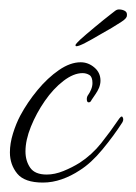

<svg xmlns="http://www.w3.org/2000/svg" viewBox="-20 -372 289 407"><path d="M71 15Q32 15 16.5 -4Q1 -23 1 -49Q1 -68 7.5 -89Q14 -110 23 -127Q38 -155 59.5 -181Q81 -207 105 -223.5Q129 -240 151 -240Q167 -240 180 -229Q193 -218 193 -201Q193 -194 190 -186Q187 -179 182.5 -172.5Q178 -166 174 -160Q172 -155 168 -155Q164 -155 164 -162Q164 -167 167 -171Q170 -175 173 -182Q176 -189 176 -196Q176 -209 169.5 -213Q163 -217 155 -217Q136 -217 114.5 -200.5Q93 -184 75 -158Q57 -132 45.5 -103.5Q34 -75 34 -51Q34 -31 44 -16.5Q54 -2 79 -2Q96 -2 114.5 -9.5Q133 -17 149 -27Q175 -44 194.5 -68.5Q214 -93 233 -121Q236 -125 238 -125Q240 -125 241 -121Q242 -117 239 -112Q221 -84 197 -55Q173 -26 149 -11Q131 1 111 8Q91 15 71 15ZM142 -274Q140 -274 140 -276Q140 -278 144 -282Q148 -286 150 -288Q161 -298 181.5 -315Q202 -332 215 -342Q220 -346 224 -349Q228 -352 232 -352Q239 -352 244.5 -349Q250 -346 249 -339Q249 -333 237 -325.5Q225 -318 217 -313Q206 -307 190 -297.5Q174 -288 160.5 -281Q147 -274 142 -274Z"/></svg>

Font: Waterfall
Style: Regular
Weight: 400
Designer: Robert E. Leuschke
Foundry: Robert E. Leuschke
Version: Version 1.010; ttfautohint (v1.8.3)